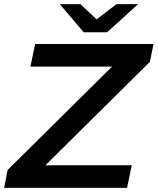

<svg xmlns="http://www.w3.org/2000/svg" viewBox="-34 -914 767 934"><path d="M-14 0 3 -87 511 -590H114L137 -700H713L695 -613L187 -110H607L584 0ZM373 -757 257 -894H357L436 -820L533 -894H638L487 -757Z"/></svg>

Font: Montserrat SemiBold
Style: Italic
Weight: 600
Italic angle: -11.3°
Designer: Julieta Ulanovsky
Foundry: Julieta Ulanovsky
Version: Version 9.000; ttfautohint (v1.8.4.7-5d5b)